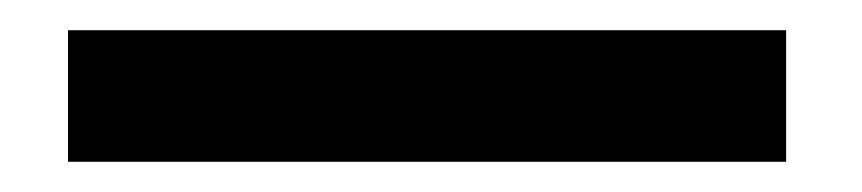

<svg xmlns="http://www.w3.org/2000/svg" viewBox="-20 -788 570 127"><path d="M25 -768H500V-681H25Z"/></svg>

Font: Taviraj Black
Style: Regular
Weight: 900
Designer: Katatrad Team
Foundry: CadsonDemak
Version: Version 1.001